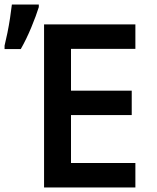

<svg xmlns="http://www.w3.org/2000/svg" viewBox="-68 -821 688 841"><path d="M-48 -621Q-42 -645 -35.5 -677Q-29 -709 -24 -742Q-19 -775 -16 -801H102V-790Q91 -754 69.5 -702Q48 -650 23 -606H-48ZM125 0V-714H525V-607H243V-424H509V-317H243V-107H525V0Z"/></svg>

Font: Noto Sans Mono SemiBold
Style: Regular
Weight: 600
Designer: Monotype Design Team
Foundry: Monotype Imaging Inc.
Version: Version 2.014; ttfautohint (v1.8.4.7-5d5b)